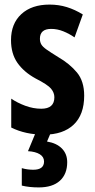

<svg xmlns="http://www.w3.org/2000/svg" viewBox="-20 -577 414 837"><path d="M347 -160Q347 -77 301 -33.5Q255 10 172 10Q91 10 29 -21V-147Q55 -129 90 -116Q125 -103 160 -103Q217 -103 217 -153Q217 -173 202.5 -190.5Q188 -208 135 -235Q84 -263 56 -303Q28 -343 28 -402Q28 -474 73 -515.5Q118 -557 196 -557Q236 -557 271.5 -546Q307 -535 341 -514L305 -414Q282 -430 256 -440.5Q230 -451 203 -451Q154 -451 154 -408Q154 -394 160 -383.5Q166 -373 183 -361Q200 -349 234 -328Q284 -299 315.5 -261Q347 -223 347 -160ZM273 130Q273 182 241 211Q209 240 149 240Q107 240 75 232V156Q89 160 101.5 161.5Q114 163 125 163Q172 163 172 127Q172 107 153.5 95.5Q135 84 102 82L136 0H202L185 40Q227 47 250 70.5Q273 94 273 130Z"/></svg>

Font: Noto Sans ExtraCondensed
Style: Bold
Weight: 700
Width: 2
Designer: Monotype Design Team
Foundry: Monotype Imaging Inc.
Version: Version 2.013; ttfautohint (v1.8.4.7-5d5b)